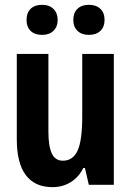

<svg xmlns="http://www.w3.org/2000/svg" viewBox="-20 -768 547 798"><path d="M349.1 0 333 -69.8H326.2Q308.1 -32.7 274.7 -11.5Q241.2 9.8 198.2 9.8Q125 9.8 87.4 -40Q49.8 -89.8 49.8 -189V-543.9H181.2V-220.2Q181.2 -160.6 195.3 -130.4Q209.5 -100.1 241.2 -100.1Q283.2 -100.1 302.5 -142.1Q321.8 -184.1 321.8 -283.2V-543.9H453.1V0ZM90.3 -685.1Q90.3 -714.8 107.4 -731.4Q124.5 -748 154.8 -748Q185.1 -748 202.4 -730.7Q219.7 -713.4 219.7 -685.1Q219.7 -657.2 202.4 -640.1Q185.1 -623 154.8 -623Q124.5 -623 107.4 -639.4Q90.3 -655.8 90.3 -685.1ZM284.7 -685.1Q284.7 -714.4 301.8 -731.2Q318.8 -748 349.6 -748Q379.4 -748 397 -731.4Q414.6 -714.8 414.6 -685.1Q414.6 -656.2 397.2 -639.6Q379.9 -623 349.6 -623Q319.3 -623 302 -639.9Q284.7 -656.7 284.7 -685.1Z"/></svg>

Font: TypoPRO Open Sans Condensed
Style: Bold
Weight: 700
Width: 3
Foundry: Ascender Corporation
Version: Version 1.11